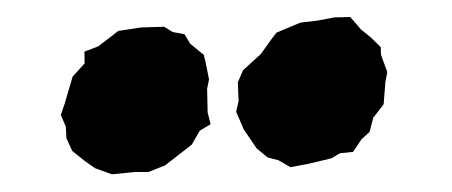

<svg xmlns="http://www.w3.org/2000/svg" viewBox="-20 -773 520 221"><path d="M108.8 -572.4 89.4 -579.4 77.4 -587.8 63.2 -599.2 56.4 -614 55.8 -627.2 50 -640.6 54.6 -654.2 63.6 -684.8 77.4 -700 77.2 -713.6 93 -719.6 116.2 -737.4 142.2 -741.4 169 -742.2 178.6 -736.2 192.4 -733.6 199 -722.6 214.6 -709.8 216.8 -700.6 220.6 -681.6 218.4 -670.8 219 -643.6 222.4 -630 210 -622.6 200.6 -606.4 184.6 -594 170 -582.6 150.8 -575H135ZM314.2 -580.6 300.4 -588.6 288 -591.8 275.4 -602.2 260.6 -624 251.8 -644.4 254.6 -656.6 253.8 -678.4 259.8 -692.2 280.2 -710.8 291.8 -727 298.2 -735.4 325.8 -747 344.8 -749.2 365 -753 383.2 -753.4 395.8 -738.8 407 -729.8 418.2 -718.8 418.6 -709.8 425.8 -690 423.6 -678.6 421.6 -653 409.6 -637.4 405.4 -621.2 396.2 -612.8 386.4 -598.2 371.2 -596.6 361.6 -590.8 334.8 -584.4Z"/></svg>

Font: Winky Rough
Style: Italic
Weight: 400
Italic angle: -8.97852°
Designer: Simon Atzbach
Foundry: typofactur
Version: Version 1.206